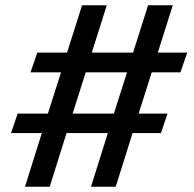

<svg xmlns="http://www.w3.org/2000/svg" viewBox="-20 -710 737 730"><path d="M666 -435 692 -510H580L637 -690H543L486 -510H329L386 -690H292L235 -510H122L96 -435H212L162 -278H47L22 -204H139L75 0H169L233 -204H390L326 0H420L484 -204H592L617 -278H507L557 -435ZM413 -278H256L306 -435H463Z"/></svg>

Font: Exo 2 Semi Bold
Style: Italic
Weight: 600
Italic angle: -8°
Designer: Natanael Gama
Version: Version 1.001;PS 001.001;hotconv 1.0.88;makeotf.lib2.5.64775